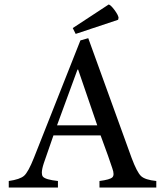

<svg xmlns="http://www.w3.org/2000/svg" viewBox="-20 -835 734 855"><path d="M676 0V-29C642.7 -32.3 620 -39.7 608 -51C596 -62.3 582 -89.3 566 -132L373 -665L338 -655L131 -132C114.3 -90 99.8 -63.5 87.5 -52.5C75.2 -41.5 52.3 -33.7 19 -29V0H238V-29C200.7 -33 178.3 -39.5 171 -48.5C167.9 -52.3 166.3 -58.1 166.3 -65.7C166.3 -76.2 169.2 -90.3 175 -108L218 -232H428C454 -162 471.3 -113.3 480 -86C483.8 -75.8 485.6 -67.2 485.6 -60.4C485.6 -53.9 483.9 -48.9 480.5 -45.5C473.5 -38.5 454.3 -33 423 -29V0ZM413 -277H234L325 -525H328ZM508 -756C506.7 -764.7 500.5 -776.3 489.5 -791C478.5 -805.7 470 -813.7 464 -815L304 -710L317 -684L506 -747Z"/></svg>

Font: Ponomar Unicode
Style: Regular
Weight: 400
Version: 1.3